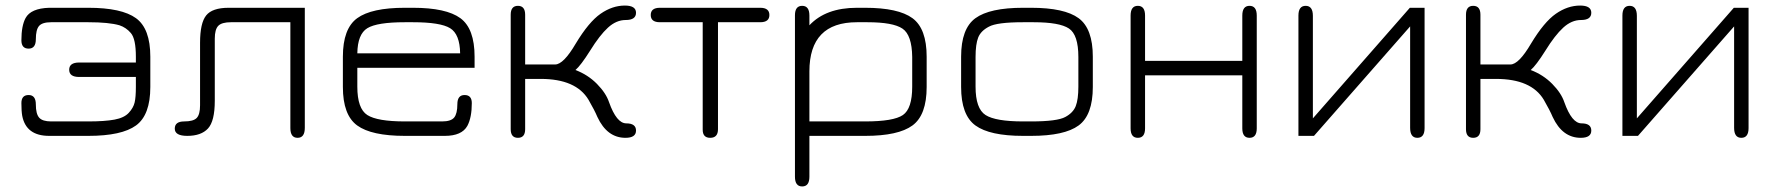

<svg xmlns="http://www.w3.org/2000/svg" viewBox="-20 -489 6388 691"><path d="M157 -461H298Q418 -461 469.5 -423.5Q521 -386 521 -285V-176Q521 -75 469.5 -37.5Q418 0 298 0H157Q74 0 60 -72Q57 -89 57 -118Q57 -147 83 -147Q109 -147 109 -113Q109 -79 121 -65.5Q133 -52 164 -52H298Q357 -52 392 -58.5Q427 -65 443.5 -83Q460 -101 464.5 -120Q469 -139 469 -176V-212H265Q229 -212 229 -238Q229 -264 265 -264H469V-285Q469 -349 451 -370Q434 -390 410 -398Q372 -409 298 -409H164Q132 -409 120.5 -395.5Q109 -382 109 -348Q109 -314 83 -314Q57 -314 57 -344Q57 -396 72 -424Q91 -459 157 -461Z M1077 -461V-29Q1077 7 1051 7Q1025 7 1025 -28V-409H811Q778 -409 765.5 -396Q753 -383 753 -350V-126Q753 -53 728.5 -26.5Q704 0 654 0Q609 0 609 -26Q609 -52 643 -52Q676 -52 688 -64.5Q700 -77 700 -110V-335Q700 -406 722 -433.5Q744 -461 803 -461Z M1688 -285V-245H1266V-177Q1266 -98 1302 -75Q1338 -52 1437 -52H1571Q1603 -52 1614.5 -66Q1626 -80 1626 -114Q1626 -147 1652 -147Q1678 -147 1678 -118Q1678 -66 1662 -36Q1642 0 1581 0H1437Q1317 0 1265.5 -37.5Q1214 -75 1214 -176V-285Q1214 -386 1265.5 -423.5Q1317 -461 1437 -461H1466Q1586 -461 1637 -423.5Q1688 -386 1688 -285ZM1466 -409H1437Q1337 -409 1302 -387.5Q1267 -366 1266 -297H1636Q1635 -366 1600 -387.5Q1565 -409 1466 -409Z M1870 -436V-257H1978Q2008 -257 2052 -332Q2099 -410 2141.5 -439.5Q2184 -469 2229 -469Q2269 -469 2269 -443Q2269 -417 2232 -417Q2198 -417 2168 -389.5Q2138 -362 2104 -307Q2070 -253 2051 -237Q2096 -220 2128.5 -187Q2161 -154 2172 -121Q2199 -45 2234 -45Q2269 -45 2269 -19Q2269 7 2231 7Q2165 7 2130 -68Q2120 -92 2098 -130Q2053 -205 1926 -205H1870V-24Q1870 7 1844 7Q1818 7 1818 -24V-436Q1818 -468 1844 -468Q1870 -468 1870 -436Z M2355 -461H2716Q2749 -461 2749 -435Q2749 -409 2716 -409H2564V-24Q2564 7 2536 7Q2509 7 2509 -22V-409H2355Q2322 -409 2322 -435Q2322 -461 2355 -461Z M3315 -285V-176Q3315 -75 3264 -37.5Q3213 0 3094 0H2893V147Q2893 182 2867 182Q2841 182 2841 147V-434Q2841 -468 2867 -468Q2893 -468 2893 -433V-398Q2952 -461 3064 -461H3093Q3213 -461 3264 -423.5Q3315 -386 3315 -285ZM3263 -177V-284Q3262 -363 3228 -386Q3194 -409 3102 -409H3064Q2893 -409 2893 -232V-52H3094Q3196 -52 3229.5 -75Q3263 -98 3263 -177Z M3691 0H3662Q3542 0 3490.5 -37.5Q3439 -75 3439 -176V-285Q3439 -386 3490.5 -423.5Q3542 -461 3662 -461H3691Q3811 -461 3862 -423.5Q3913 -386 3913 -285V-176Q3913 -75 3862 -37.5Q3811 0 3691 0ZM3662 -52H3691Q3785 -52 3814 -68Q3842 -83 3851.5 -107Q3861 -131 3861 -177V-284Q3861 -364 3827 -386.5Q3793 -409 3700 -409H3662Q3568 -409 3539 -393Q3510 -378 3500.5 -354Q3491 -330 3491 -284V-177Q3491 -98 3527 -75Q3563 -52 3662 -52Z M4101 -218V-27Q4101 7 4075 7Q4049 7 4049 -27V-433Q4049 -468 4075 -468Q4101 -468 4101 -433V-270H4451V-433Q4451 -468 4477 -468Q4503 -468 4503 -433V-27Q4503 7 4477 7Q4451 7 4451 -27V-218Z M5054 -461H5107V-28Q5107 7 5081 7Q5055 7 5055 -29V-394L4709 0H4653V-433Q4653 -468 4679 -468Q4705 -468 4705 -432V-63Z M5308 -436V-257H5416Q5446 -257 5490 -332Q5537 -410 5579.5 -439.5Q5622 -469 5667 -469Q5707 -469 5707 -443Q5707 -417 5670 -417Q5636 -417 5606 -389.5Q5576 -362 5542 -307Q5508 -253 5489 -237Q5534 -220 5566.5 -187Q5599 -154 5610 -121Q5637 -45 5672 -45Q5707 -45 5707 -19Q5707 7 5669 7Q5603 7 5568 -68Q5558 -92 5536 -130Q5491 -205 5364 -205H5308V-24Q5308 7 5282 7Q5256 7 5256 -24V-436Q5256 -468 5282 -468Q5308 -468 5308 -436Z M6220 -461H6273V-28Q6273 7 6247 7Q6221 7 6221 -29V-394L5875 0H5819V-433Q5819 -468 5845 -468Q5871 -468 5871 -432V-63Z"/></svg>

Font: Jura
Style: Regular
Weight: 400
Designer: Daniel Johnson, Alexei Vanyashin
Foundry: Daniel Johnson
Version: Version 5.103